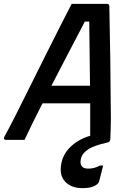

<svg xmlns="http://www.w3.org/2000/svg" viewBox="-37 -724 707 994"><path d="M90 0H-6Q-21 0 -15 -15Q10 -60 44.5 -128.5Q79 -197 118.5 -276.5Q158 -356 198 -436Q238 -516 273.5 -586Q309 -656 334 -704H518Q528 -704 529 -692Q532 -564 534 -417.5Q536 -271 537 -112Q537 -85 536 -57Q535 -29 534 0Q533 4 530 8Q527 12 519 14Q449 29 417.5 50.5Q386 72 381 102Q373 149 420 149Q452 149 480 133H497Q494 146 490 161Q486 176 476 216Q472 229 450.5 239.5Q429 250 389 250Q332 250 300 216Q268 182 281 120Q291 70 332 32.5Q373 -5 430 -21V-27Q430 -69 430 -109.5Q430 -150 430 -189H183Q159 -142 135.5 -94.5Q112 -47 90 0ZM402 -612Q363 -537 319 -453Q275 -369 229 -280H429Q428 -365 427 -447Q426 -529 425 -612Z"/></svg>

Font: Recursive Sn Lnr St Med
Style: Italic
Weight: 500
Italic angle: -15°
Version: Version 1.079;hotconv 1.0.112;makeotfexe 2.5.65598; ttfautoh